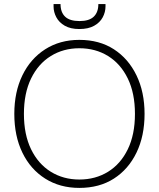

<svg xmlns="http://www.w3.org/2000/svg" viewBox="-20 -907 777 939"><path d="M368 12Q273 12 201 -33.5Q129 -79 89.5 -160.5Q50 -242 50 -350Q50 -457 89.5 -538.5Q129 -620 201 -666Q273 -712 368 -712Q466 -712 537 -666Q608 -620 647.5 -538.5Q687 -457 687 -350Q687 -242 647.5 -160.5Q608 -79 537 -33.5Q466 12 368 12ZM368 -29Q447 -29 508.5 -67Q570 -105 605 -177Q640 -249 640 -350Q640 -451 605 -523Q570 -595 508.5 -633Q447 -671 368 -671Q290 -671 228.5 -633Q167 -595 132 -523Q97 -451 97 -350Q97 -249 132 -177Q167 -105 228.5 -67Q290 -29 368 -29ZM368 -765Q325 -765 297 -781Q269 -797 255.5 -822.5Q242 -848 242 -875V-887H276Q276 -847 298.5 -825.5Q321 -804 369 -804Q416 -804 438.5 -825.5Q461 -847 461 -887H496V-876Q496 -848 482.5 -822.5Q469 -797 440.5 -781Q412 -765 368 -765Z"/></svg>

Font: DM Sans 9pt ExtraLight
Style: Regular
Weight: 250
Version: Version 4.004;gftools[0.9.30]